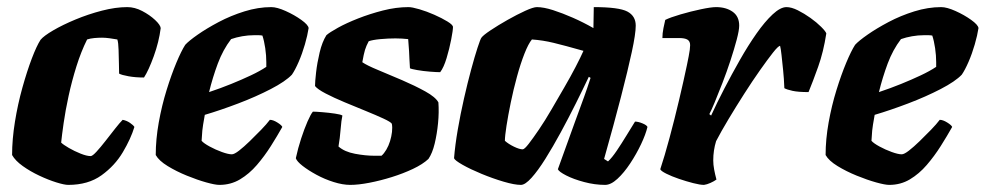

<svg xmlns="http://www.w3.org/2000/svg" viewBox="-20 -520 2772 540"><path d="M172 0Q161 0 138.5 -7Q116 -14 90.5 -26Q65 -38 44 -53Q23 -68 14 -84Q14 -128 22 -177.5Q30 -227 43 -273.5Q56 -320 69.5 -355.5Q83 -391 94 -408Q103 -419 129.5 -434.5Q156 -450 192 -465Q228 -480 266.5 -490Q305 -500 338 -500Q359 -500 380 -489Q401 -478 416 -464Q431 -450 432 -441Q427 -402 412.5 -362Q398 -322 385 -302Q361 -302 341.5 -305.5Q322 -309 315 -313Q315 -321 314.5 -340Q314 -359 313.5 -379.5Q313 -400 310 -409Q299 -411 287.5 -412.5Q276 -414 267 -414Q257 -414 245.5 -413Q234 -412 225 -409Q208 -375 195 -333.5Q182 -292 173 -250.5Q164 -209 159 -174Q154 -139 152 -119Q158 -113 173.5 -104Q189 -95 206.5 -88Q224 -81 235 -81Q240 -81 251.5 -93.5Q263 -106 277 -124Q291 -142 304 -158.5Q317 -175 325 -183Q336 -181 345.5 -174.5Q355 -168 358 -163Q348 -130 325.5 -92Q303 -54 265.5 -27Q228 0 172 0Z M597 0Q585 0 560 -7Q535 -14 505.5 -26Q476 -38 451.5 -53Q427 -68 418 -84Q418 -128 426.5 -175.5Q435 -223 448.5 -266.5Q462 -310 476 -343.5Q490 -377 501 -394Q511 -405 536 -422.5Q561 -440 595 -458Q629 -476 667.5 -488Q706 -500 743 -500Q759 -500 783.5 -489Q808 -478 827.5 -464Q847 -450 848 -441Q845 -421 837.5 -395Q830 -369 820 -346Q810 -323 801 -310Q783 -291 741.5 -269.5Q700 -248 650 -229Q600 -210 556 -197Q550 -164 549 -152.5Q548 -141 547 -124Q553 -117 569.5 -108Q586 -99 604 -92.5Q622 -86 632 -86Q639 -86 652.5 -96.5Q666 -107 682.5 -123Q699 -139 714.5 -155Q730 -171 739 -183Q748 -183 760 -175.5Q772 -168 774 -163Q760 -138 742 -109.5Q724 -81 702.5 -56Q681 -31 655 -15.5Q629 0 597 0ZM568 -261Q601 -272 630.5 -284Q660 -296 685.5 -308Q711 -320 729 -332Q729 -335 729 -338Q729 -341 729 -345Q729 -364 726 -384.5Q723 -405 718 -420Q712 -421 706.5 -421Q701 -421 695 -421Q678 -421 661 -418Q644 -415 630 -410Q607 -380 592.5 -341Q578 -302 568 -261Z M965 0Q944 0 918.5 -8Q893 -16 870 -28.5Q847 -41 831 -53.5Q815 -66 812 -75Q818 -103 827 -130.5Q836 -158 845 -178.5Q854 -199 860 -206Q868 -206 886.5 -204.5Q905 -203 922 -200.5Q939 -198 943 -195Q940 -182 938 -156.5Q936 -131 932 -108Q949 -93 978.5 -87.5Q1008 -82 1032 -82Q1037 -82 1042.5 -82Q1048 -82 1053 -82Q1060 -88 1066.5 -99Q1073 -110 1077 -123Q1081 -136 1082.5 -149Q1084 -162 1082 -172Q1079 -177 1058.5 -186.5Q1038 -196 1008.5 -208Q979 -220 949 -232.5Q919 -245 896 -257Q873 -269 866 -278Q866 -290 869 -316.5Q872 -343 879 -372.5Q886 -402 898 -421Q907 -429 930.5 -442Q954 -455 987 -468Q1020 -481 1057 -490.5Q1094 -500 1129 -500Q1139 -500 1159.5 -494Q1180 -488 1201.5 -478.5Q1223 -469 1238.5 -459.5Q1254 -450 1254 -444Q1254 -435 1249 -409Q1244 -383 1236 -356.5Q1228 -330 1218 -317Q1208 -317 1189 -318.5Q1170 -320 1153 -323Q1136 -326 1133 -328Q1132 -344 1131.5 -354Q1131 -364 1130.5 -376Q1130 -388 1128 -410Q1120 -411 1110 -411.5Q1100 -412 1092 -412Q1072 -412 1050 -410Q1028 -408 1017 -404Q1010 -391 1006.5 -379.5Q1003 -368 999 -345Q1012 -336 1043.5 -323Q1075 -310 1111 -294.5Q1147 -279 1176 -263Q1205 -247 1213 -232Q1215 -204 1212 -173.5Q1209 -143 1202.5 -116Q1196 -89 1185 -73Q1169 -58 1141.5 -45Q1114 -32 1082 -22Q1050 -12 1019 -6Q988 0 965 0Z M1445 0Q1427 0 1396.5 -9Q1366 -18 1334.5 -31Q1303 -44 1281 -56.5Q1259 -69 1257 -75Q1260 -112 1267.5 -155.5Q1275 -199 1285 -243Q1295 -287 1305 -324Q1315 -361 1323 -385.5Q1331 -410 1334 -414Q1339 -421 1360 -435Q1381 -449 1407.5 -464Q1434 -479 1457 -489.5Q1480 -500 1490 -500Q1509 -500 1535.5 -491.5Q1562 -483 1591.5 -470Q1621 -457 1649 -441L1650 -500Q1721 -500 1744.5 -487.5Q1768 -475 1768 -448Q1768 -425 1757 -374Q1746 -323 1726.5 -247.5Q1707 -172 1679 -73L1690 -66Q1701 -76 1714.5 -96Q1728 -116 1742 -139Q1756 -162 1766 -178Q1775 -178 1787 -173Q1799 -168 1801 -163Q1796 -142 1783 -114.5Q1770 -87 1752.5 -60.5Q1735 -34 1716.5 -17Q1698 0 1682 0Q1653 0 1623 -8Q1593 -16 1572.5 -26.5Q1552 -37 1549 -44L1597 -177Q1604 -196 1610 -212.5Q1616 -229 1623.5 -249.5Q1631 -270 1641 -301L1636 -304Q1620 -270 1599.5 -229Q1579 -188 1557 -147.5Q1535 -107 1514 -73.5Q1493 -40 1475 -20Q1457 0 1445 0ZM1450 -100Q1455 -100 1467 -115.5Q1479 -131 1496 -156Q1513 -181 1531 -212Q1549 -243 1567 -274Q1585 -305 1599 -332Q1613 -359 1621 -377Q1568 -392 1537 -399.5Q1506 -407 1476 -409Q1466 -397 1455 -369Q1444 -341 1434 -304.5Q1424 -268 1416.5 -231.5Q1409 -195 1404.5 -166Q1400 -137 1400 -124Q1410 -115 1425.5 -107.5Q1441 -100 1450 -100Z M1960 0Q1949 0 1929.5 -5Q1910 -10 1889.5 -17Q1869 -24 1854 -31.5Q1839 -39 1837 -44Q1849 -80 1863 -132Q1877 -184 1890 -239Q1903 -294 1912 -337Q1915 -352 1917 -362Q1919 -372 1920 -380Q1921 -388 1921 -393Q1921 -404 1913.5 -408.5Q1906 -413 1890 -413H1843Q1843 -426 1846 -441Q1849 -456 1851 -464Q1865 -471 1894 -479.5Q1923 -488 1951.5 -494Q1980 -500 1994 -500Q2022 -500 2040.5 -487Q2059 -474 2059 -448Q2059 -435 2052 -408.5Q2045 -382 2034.5 -350Q2024 -318 2012 -287Q2000 -256 1990 -232Q1980 -208 1975 -199L1980 -195Q1996 -230 2017 -270.5Q2038 -311 2061 -351.5Q2084 -392 2107.5 -425.5Q2131 -459 2153 -479.5Q2175 -500 2192 -500Q2206 -500 2224 -491Q2242 -482 2259.5 -469.5Q2277 -457 2289.5 -444.5Q2302 -432 2304 -426Q2296 -374 2281 -332Q2266 -290 2254 -261Q2225 -261 2209 -264.5Q2193 -268 2186 -272Q2185 -299 2182.5 -323Q2180 -347 2178 -365.5Q2176 -384 2174 -391Q2169 -391 2154 -372Q2139 -353 2117.5 -322.5Q2096 -292 2073 -256Q2050 -220 2029 -185Q2008 -150 1994 -123Q1990 -110 1988 -96.5Q1986 -83 1986 -69Q1986 -57 1988.5 -43.5Q1991 -30 1995 -15Q1988 -10 1978 -5.5Q1968 -1 1960 0Z M2481 0Q2469 0 2444 -7Q2419 -14 2389.5 -26Q2360 -38 2335.5 -53Q2311 -68 2302 -84Q2302 -128 2310.5 -175.5Q2319 -223 2332.5 -266.5Q2346 -310 2360 -343.5Q2374 -377 2385 -394Q2395 -405 2420 -422.5Q2445 -440 2479 -458Q2513 -476 2551.5 -488Q2590 -500 2627 -500Q2643 -500 2667.5 -489Q2692 -478 2711.5 -464Q2731 -450 2732 -441Q2729 -421 2721.5 -395Q2714 -369 2704 -346Q2694 -323 2685 -310Q2667 -291 2625.5 -269.5Q2584 -248 2534 -229Q2484 -210 2440 -197Q2434 -164 2433 -152.5Q2432 -141 2431 -124Q2437 -117 2453.5 -108Q2470 -99 2488 -92.5Q2506 -86 2516 -86Q2523 -86 2536.5 -96.5Q2550 -107 2566.5 -123Q2583 -139 2598.5 -155Q2614 -171 2623 -183Q2632 -183 2644 -175.5Q2656 -168 2658 -163Q2644 -138 2626 -109.5Q2608 -81 2586.5 -56Q2565 -31 2539 -15.5Q2513 0 2481 0ZM2452 -261Q2485 -272 2514.5 -284Q2544 -296 2569.5 -308Q2595 -320 2613 -332Q2613 -335 2613 -338Q2613 -341 2613 -345Q2613 -364 2610 -384.5Q2607 -405 2602 -420Q2596 -421 2590.5 -421Q2585 -421 2579 -421Q2562 -421 2545 -418Q2528 -415 2514 -410Q2491 -380 2476.5 -341Q2462 -302 2452 -261Z"/></svg>

Font: Texturina Medium 12pt Black
Style: Italic
Weight: 900
Italic angle: -11°
Version: Version 1.002